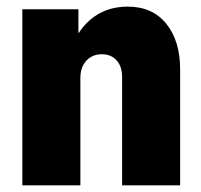

<svg xmlns="http://www.w3.org/2000/svg" viewBox="-20 -555 602 575"><path d="M46.9 0V-527.3H214.8V-457H237.3L194.3 -397.5Q204.1 -456.1 250 -495.6Q295.9 -535.2 362.3 -535.2Q436.5 -535.2 478 -483.9Q519.5 -432.6 519.5 -346.7V0H345.7V-324.2Q345.7 -356 329.1 -374.3Q312.5 -392.6 285.2 -392.6Q266.1 -392.6 251.7 -384Q237.3 -375.5 229 -359.6Q220.7 -343.8 220.7 -322.3V0Z"/></svg>

Font: Reddit Mono Black
Style: Regular
Weight: 900
Monospace: yes
Designer: Stephen Hutchings
Foundry: Reddit
Version: Version 1.014